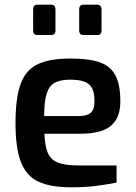

<svg xmlns="http://www.w3.org/2000/svg" viewBox="-20 -792 579 817"><path d="M282 5Q195 5 143.5 -19Q92 -43 69 -102.5Q46 -162 46 -268Q46 -376 68 -435.5Q90 -495 141 -519Q192 -543 279 -543Q356 -543 402.5 -527.5Q449 -512 470.5 -472.5Q492 -433 492 -361Q492 -310 472 -279.5Q452 -249 414.5 -236Q377 -223 326 -223H169Q171 -173 182.5 -143.5Q194 -114 224.5 -101Q255 -88 314 -88H476V-15Q435 -7 389.5 -1Q344 5 282 5ZM168 -298H314Q349 -298 365.5 -311.5Q382 -325 382 -361Q382 -396 372 -416Q362 -436 339 -444.5Q316 -453 279 -453Q237 -453 213 -440Q189 -427 178.5 -393.5Q168 -360 168 -298ZM336 -643Q317 -643 317 -662V-752Q317 -772 336 -772H394Q403 -772 407.5 -766.5Q412 -761 412 -752V-662Q412 -643 394 -643ZM140 -643Q121 -643 121 -662V-752Q121 -772 140 -772H198Q207 -772 211.5 -766.5Q216 -761 216 -752V-662Q216 -643 198 -643Z"/></svg>

Font: Exo Thin SemiBold
Style: Regular
Weight: 600
Version: Version 2.000